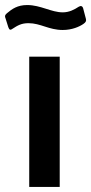

<svg xmlns="http://www.w3.org/2000/svg" viewBox="-43 -742 362 762"><path d="M288 -647C298 -654 300 -659 298 -667L287 -709C284 -719 277 -720 269 -715C252 -704 232 -693 206 -693C161 -693 118 -722 65 -722C27 -722 5 -707 -16 -689C-25 -681 -24 -677 -21 -669L-10 -634C-6 -622 -1 -622 7 -628C27 -641 42 -650 70 -650C118 -650 151 -623 206 -623C243 -623 272 -636 288 -647ZM194 -517H73V0H194Z"/></svg>

Font: United Sans SemiBold
Style: Regular
Weight: 600
Designer: Pablo Impallari, Rodrigo Fuenzalida (Modified by Dan O. Williams)
Version: Version 1.000;PS 001.000;hotconv 1.0.88;makeotf.lib2.5.64775